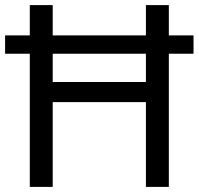

<svg xmlns="http://www.w3.org/2000/svg" viewBox="-20 -734 781 754"><path d="M97 0V-523H0V-595H97V-714H187V-595H553V-714H643V-595H740V-523H643V0H553V-333H187V0ZM187 -412H553V-523H187Z"/></svg>

Font: Noto Sans Saurashtra
Style: Regular
Weight: 400
Designer: Monotype Design Team
Foundry: Monotype Imaging Inc.
Version: Version 2.001; ttfautohint (v1.8.4.7-5d5b)